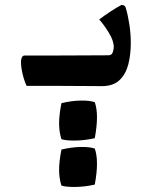

<svg xmlns="http://www.w3.org/2000/svg" viewBox="-20 -348 615 778"><path d="M80 -123Q133 -123 196.5 -123Q260 -123 319.5 -123.5Q379 -124 420 -124Q433 -124 437 -136.5Q441 -149 441 -157Q441 -183 421 -215.5Q401 -248 382 -269Q404 -286 429.5 -302.5Q455 -319 472 -328Q481 -328 485 -324Q489 -320 490 -315Q499 -284 504.5 -247Q510 -210 510 -174Q510 -127 500 -87.5Q490 -48 464.5 -23.5Q439 1 393 1Q357 1 311.5 0.5Q266 0 220.5 0Q175 0 139.5 0Q104 0 88 0Q79 -18 72 -46.5Q65 -75 65 -98Q65 -107 68.5 -115Q72 -123 80 -123ZM229 404Q220 377 219.5 342.5Q219 308 229 258Q271 248 307.5 247.5Q344 247 364 254Q382 304 364 400Q324 409 285.5 409.5Q247 410 229 404ZM229 216Q220 189 219.5 154.5Q219 120 229 70Q271 60 307.5 59.5Q344 59 364 66Q382 116 364 212Q324 221 285.5 221.5Q247 222 229 216Z"/></svg>

Font: Ruwudu SemiBold
Style: Regular
Weight: 600
Designer: Becca Hirsbrunner Spalinger
Foundry: SIL International
Version: Version 3.000